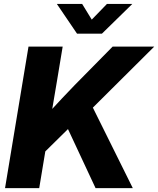

<svg xmlns="http://www.w3.org/2000/svg" viewBox="-20 -967 813 987"><path d="M156.2 -132.8 182.6 -333.5Q212.4 -367.2 241.2 -399.2Q270 -431.2 300.3 -462.9Q330.6 -494.6 363.3 -528.8L559.1 -727.5H772.9L406.7 -363.3L391.6 -364.7ZM5.9 0 126.5 -727.5H302.2L272.5 -548.3L239.3 -352.1L226.1 -268.1L181.6 0ZM471.2 0 325.7 -311.5 442.9 -442.9 662.6 0ZM402.3 -946.8 451.7 -866.2 529.8 -946.8H659.7L659.2 -945.8L503.9 -793.9H376L272.9 -945.8V-946.8Z"/></svg>

Font: Inter 28pt ExtraBold
Style: Italic
Weight: 800
Italic angle: -9.3988°
Designer: Rasmus Andersson
Foundry: rsms
Version: Version 4.001;git-66647c0bb